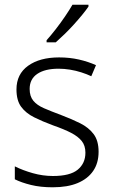

<svg xmlns="http://www.w3.org/2000/svg" viewBox="-20 -786 482 816"><path d="M399 -141Q399 -93 376 -59.5Q353 -26 310 -8Q267 10 204 10Q152 10 111.5 0Q71 -10 43 -24V-79Q77 -62 119.5 -50Q162 -38 205 -38Q278 -38 310.5 -65Q343 -92 343 -137Q343 -167 327.5 -186.5Q312 -206 282 -221.5Q252 -237 206 -253Q160 -270 125 -287.5Q90 -305 70 -332Q50 -359 50 -406Q50 -471 99.5 -506.5Q149 -542 231 -542Q276 -542 315.5 -533Q355 -524 388 -509L368 -462Q349 -471 325.5 -478.5Q302 -486 277.5 -490Q253 -494 229 -494Q171 -494 138.5 -472Q106 -450 106 -408Q106 -377 121.5 -358Q137 -339 167 -326Q197 -313 240 -297Q285 -280 321 -262Q357 -244 378 -216Q399 -188 399 -141ZM356 -758Q345 -742 329 -722.5Q313 -703 294 -682Q275 -661 255 -641.5Q235 -622 217 -606H178V-615Q196 -635 217 -662Q238 -689 257 -717Q276 -745 288 -766H356Z"/></svg>

Font: Noto Sans Display Light
Style: Regular
Weight: 300
Designer: Monotype Design Team
Foundry: Monotype Imaging Inc.
Version: Version 2.003